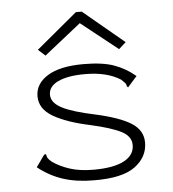

<svg xmlns="http://www.w3.org/2000/svg" viewBox="-50 -724 701 780"><g transform="rotate(-5 300.0 -333.5)"><path d="M302 10Q231 10 176 -8Q121 -26 75 -63L106 -107L113 -114L118 -110Q118 -103 122 -96.5Q126 -90 138 -80Q168 -59 208.5 -46Q249 -33 305 -33Q386 -33 428.5 -55.5Q471 -78 471 -119Q471 -155 431 -175.5Q391 -196 306 -215Q212 -235 157.5 -266.5Q103 -298 103 -350Q103 -401 153.5 -432.5Q204 -464 300 -464Q378 -464 425 -447Q472 -430 511 -397L479 -361L473 -354L468 -359Q468 -366 463.5 -371.5Q459 -377 447 -388Q392 -423 303 -423Q233 -423 193.5 -404.5Q154 -386 154 -352Q154 -319 196.5 -297Q239 -275 330 -256Q429 -234 475.5 -204.5Q522 -175 522 -125Q522 -66 470 -27.5Q418 11 302 10ZM150 -512 121 -538 288 -677H312L479 -538L450 -512L300 -631Z"/></g></svg>

Font: Inconsolata Expanded Light
Style: Regular
Weight: 300
Width: 7
Monospace: yes
Designer: Raph Levien, Cyreal, Brenton Simpson
Foundry: Raph Levien, Cyreal, Google
Version: Version 3.001; ttfautohint (v1.8.2.53-6de2)